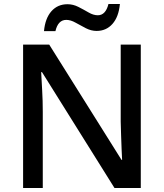

<svg xmlns="http://www.w3.org/2000/svg" viewBox="-20 -936 816 956"><path d="M681 0H550L189 -577H185Q187 -537 190 -485.5Q193 -434 193 -380V0H95V-714H225L585 -140H588Q587 -161 585.5 -193Q584 -225 583 -261.5Q582 -298 581 -330V-714H681ZM199 -781Q205 -845 236 -880Q267 -915 316 -915Q344 -915 370.5 -901.5Q397 -888 421 -874Q445 -860 467 -860Q506 -860 520 -916H577Q571 -852 540 -817Q509 -782 461 -782Q434 -782 407.5 -795.5Q381 -809 356.5 -823Q332 -837 310 -837Q269 -837 256 -781Z"/></svg>

Font: Noto Sans Arabic Med
Style: Regular
Weight: 500
Designer: Monotype Design Team, Nadine Chahine, Nizar Qandah and Khaled Hosny
Foundry: Monotype Imaging Inc.
Version: Version 2.012; ttfautohint (v1.8.4.7-5d5b)